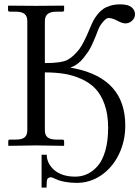

<svg xmlns="http://www.w3.org/2000/svg" viewBox="-20 -672 644 886"><path d="M558.1 -92.8Q558.1 -20.5 528.6 40.3Q499 101.1 447.5 136.5Q396 171.9 334 171.9Q306.2 171.9 283.2 167.7Q260.3 163.6 249 159.2L228.5 150.4Q219.2 146 214.8 146Q208.5 146 203.9 148.9Q199.2 151.9 198.2 154.8Q194.8 163.1 194.8 193.8H171.9V42H195.8Q195.8 80.1 227.1 109.9Q263.7 143.1 327.1 143.1Q356.9 143.1 382.8 131.1Q408.7 119.1 430.9 93.8Q453.1 68.4 466.1 23.2Q479 -22 479 -83Q479 -143.6 462.9 -189.2Q446.8 -234.9 420.4 -262.7Q394 -290.5 355 -307.9Q315.9 -325.2 275.9 -331.5Q235.8 -337.9 187 -337.9V-70.8Q187 -48.3 199.7 -38.1Q212.4 -27.8 242.2 -27.8H268.1Q275.9 -27.8 275.9 -20V-1L273.9 1Q188 -1 147.9 -1L20 1L18.1 -1V-20Q18.1 -27.8 24.9 -27.8H51.8Q81.5 -27.8 93.8 -38.3Q106 -48.8 106 -70.8V-574.2Q106 -597.2 93.3 -607.7Q80.6 -618.2 51.8 -618.2H24.9Q17.1 -618.2 17.1 -626V-645L19 -646Q106 -645 145 -645L273.9 -646L275.9 -645V-626Q275.9 -618.2 268.1 -618.2H242.2Q212.4 -618.2 199.7 -607.2Q187 -596.2 187 -574.2V-380.9Q264.2 -380.9 292 -396Q308.6 -405.3 323 -419.4Q337.4 -433.6 346.4 -445.8Q355.5 -458 366.2 -478.8Q377 -499.5 381.3 -509.8L395 -542Q403.3 -562 410.6 -576.2Q418 -590.3 429.9 -605.5Q441.9 -620.6 455.6 -630.1Q469.2 -639.6 489.3 -645.8Q509.3 -651.9 534.2 -651.9Q570.8 -651.9 586.9 -638.7Q603 -625.5 603 -606Q603 -588.9 589.4 -576.4Q575.7 -564 559.1 -564Q543.5 -564 520 -577.1Q497.6 -588.9 480 -588.9Q470.7 -588.9 455.1 -570.8Q439.5 -552.7 432.1 -532.2Q424.3 -511.7 419.9 -501L406.2 -469.2Q396.5 -447.8 387.5 -434.3Q378.4 -420.9 365.7 -404.8Q353 -388.7 337.6 -377.4Q322.3 -366.2 304.7 -359.9L320.8 -356.9Q321.3 -356.9 322.3 -356.7Q323.2 -356.4 323.7 -356.4Q558.1 -308.6 558.1 -92.8Z"/></svg>

Font: Linux Libertine G
Style: Regular
Weight: 400
Designer: Philipp H. Poll
Foundry: Philipp H. Poll
Version: Version 4.7.5